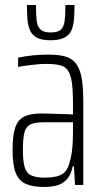

<svg xmlns="http://www.w3.org/2000/svg" viewBox="-20 -735 407 763"><path d="M155 8Q112 8 84 -3.5Q56 -15 43 -46.5Q30 -78 30 -139Q30 -195 40 -226.5Q50 -258 75 -271Q100 -284 144 -284Q155 -284 171 -283.5Q187 -283 205 -282.5Q223 -282 239.5 -281.5Q256 -281 270 -280V-325Q270 -376 265.5 -407.5Q261 -439 250 -455Q239 -471 217.5 -476Q196 -481 161 -481Q145 -481 125 -479Q105 -477 85.5 -474.5Q66 -472 52 -469V-506Q76 -511 106.5 -514.5Q137 -518 171 -518Q205 -518 229 -513Q253 -508 268.5 -496Q284 -484 293.5 -462.5Q303 -441 307 -408.5Q311 -376 311 -331V0H278L274 -74H269Q262 -39 244.5 -21Q227 -3 204 2.5Q181 8 155 8ZM158 -29Q182 -29 201.5 -33Q221 -37 235 -49Q249 -61 256 -87Q264 -115 267 -143.5Q270 -172 270 -209V-249H152Q120 -249 102 -241Q84 -233 77.5 -210Q71 -187 71 -139Q71 -95 78 -71Q85 -47 104 -38Q123 -29 158 -29ZM181 -575Q146 -575 127 -585Q108 -595 99.5 -614Q91 -633 89 -658.5Q87 -684 87 -715H123Q123 -679 125.5 -654.5Q128 -630 140.5 -618Q153 -606 181 -606Q210 -606 222 -617.5Q234 -629 237 -653.5Q240 -678 240 -715H276Q276 -684 274 -658.5Q272 -633 264 -614.5Q256 -596 236 -585.5Q216 -575 181 -575Z"/></svg>

Font: Saira ExtraCondensed ExtraLight
Style: Regular
Weight: 250
Width: 2
Designer: Hector Gatti with collaboration of the Omnibus-Type team
Foundry: Omnibus-Type
Version: Version 1.101